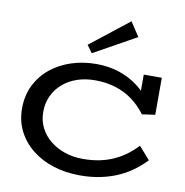

<svg xmlns="http://www.w3.org/2000/svg" viewBox="-104 -1104 1171 1216"><g transform="rotate(10 481.5 -496.0)"><path d="M490 13Q399 13 320.5 -11.5Q242 -36 182.5 -83Q123 -130 89.5 -195.5Q56 -261 56 -342Q56 -425 89 -491.5Q122 -558 179.5 -604.5Q237 -651 312 -675.5Q387 -700 472 -700Q553 -700 621 -677Q689 -654 743 -612.5Q797 -571 835 -514L778 -528V-686H894V-448L810 -436Q773 -486 725 -522Q677 -558 616 -577.5Q555 -597 481 -597Q419 -597 366.5 -579Q314 -561 275 -527.5Q236 -494 214 -447Q192 -400 192 -343Q192 -287 215.5 -241Q239 -195 280 -162Q321 -129 374.5 -111Q428 -93 490 -93Q551 -93 601.5 -104Q652 -115 694 -135Q736 -155 770.5 -181.5Q805 -208 833 -238L904 -157Q872 -123 831 -92Q790 -61 739 -37.5Q688 -14 625.5 -0.5Q563 13 490 13ZM430 -762 395 -810 643 -1005 703 -914Z"/></g></svg>

Font: BioRhyme SemiExpanded SemiBold
Style: Regular
Weight: 600
Width: 6
Designer: Aoife Mooney
Foundry: Aoife Mooney Type
Version: Version 1.600;gftools[0.9.33]